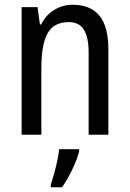

<svg xmlns="http://www.w3.org/2000/svg" viewBox="-20 -618 545 808"><path d="M286 -598Q360 -598 398 -552.5Q436 -507 436 -411V-51H353V-398Q353 -461 333 -493Q313 -525 270 -525Q206 -525 180 -477.5Q154 -430 154 -330V-51H71V-588H138L148 -515H153Q173 -555 208.5 -576.5Q244 -598 286 -598ZM313 20Q304 54 283.5 96.5Q263 139 241 170H194V159Q200 141 207.5 114Q215 87 221 58.5Q227 30 229 10H313Z"/></svg>

Font: Noto Sans Tamil UI Condensed
Style: Regular
Weight: 400
Width: 3
Designer: Jelle Bosma - Monotype Design Team
Foundry: Monotype Imaging Inc.
Version: Version 2.004; ttfautohint (v1.8.4.7-5d5b)